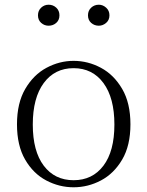

<svg xmlns="http://www.w3.org/2000/svg" viewBox="-20 -780 625 814"><path d="M292 14Q231 14 176 -15Q121 -44 86.5 -103.5Q52 -163 52 -253Q52 -343 87 -403Q122 -463 177 -492.5Q232 -522 292 -522Q353 -522 408 -492.5Q463 -463 498 -403Q533 -343 533 -253Q533 -163 498 -103.5Q463 -44 408 -15Q353 14 292 14ZM292 -16Q372 -16 418.5 -77.5Q465 -139 465 -252Q465 -365 418.5 -428Q372 -491 292 -491Q212 -491 165.5 -428Q119 -365 119 -252Q119 -139 165.5 -77.5Q212 -16 292 -16ZM186 -671Q168 -671 154.5 -683Q141 -695 141 -715Q141 -735 154.5 -747.5Q168 -760 186 -760Q205 -760 218.5 -747.5Q232 -735 232 -715Q232 -695 218.5 -683Q205 -671 186 -671ZM399 -671Q380 -671 366.5 -683Q353 -695 353 -715Q353 -735 366.5 -747.5Q380 -760 399 -760Q416 -760 430 -747.5Q444 -735 444 -715Q444 -695 430 -683Q416 -671 399 -671Z"/></svg>

Font: Noto Serif KR ExtraLight ExtraLight
Style: Regular
Weight: 250
Version: Version 2.003-H1;hotconv 1.1.1;makeotfexe 2.6.0